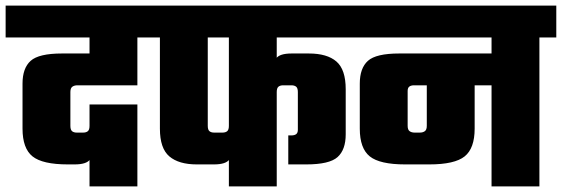

<svg xmlns="http://www.w3.org/2000/svg" viewBox="-54 -662 1996 682"><path d="M-34 -642H494V-529H-34ZM264 -593H434V-359H221Q210 -359 203 -354Q196 -349 196 -335V-215Q196 -201 202 -196Q208 -191 219 -191H241Q252 -191 258 -196Q264 -201 264 -215L278 -148Q278 -114 266 -96Q254 -78 211 -78H187Q97 -78 61.5 -106.5Q26 -135 26 -205V-365Q26 -420 55 -446Q84 -472 166 -472H264ZM264 -291H434V0H264Z M759 -591H929V0H759ZM514 -591H684V-215Q684 -201 690 -196Q696 -191 707 -191H736Q747 -191 753 -196Q759 -201 759 -215L773 -148Q773 -114 761 -96Q749 -78 706 -78H645Q581 -78 547.5 -106.5Q514 -135 514 -205ZM1043 -472Q1108 -472 1141 -443.5Q1174 -415 1174 -345V-185Q1174 -130 1145 -104Q1116 -78 1034 -78H970V-181H981Q992 -181 998 -185.5Q1004 -190 1004 -201V-335Q1004 -349 998 -354Q992 -359 981 -359H952Q941 -359 935 -354Q929 -349 929 -335L915 -402Q915 -437 927 -454.5Q939 -472 982 -472ZM454 -642H1214V-529H454Z M1692 -552H1862V0H1692ZM1174 -642H1922V-529H1174ZM1632 -205Q1632 -135 1596.5 -106.5Q1561 -78 1471 -78H1385Q1295 -78 1259.5 -106.5Q1224 -135 1224 -205V-365Q1224 -420 1253 -446Q1282 -472 1364 -472H1788V-359H1417Q1406 -359 1400 -354.5Q1394 -350 1394 -339V-215Q1394 -201 1401 -196Q1408 -191 1419 -191H1437Q1448 -191 1455 -196Q1462 -201 1462 -215V-386H1632Z"/></svg>

Font: Teko Light
Style: Bold
Weight: 700
Version: Version 2.000;gftools[0.9.28.dev9+g7d2139d.d20230707]